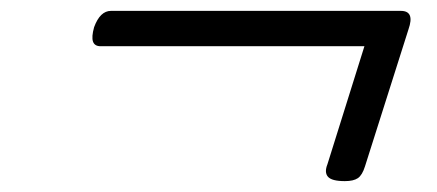

<svg xmlns="http://www.w3.org/2000/svg" viewBox="-20 -490 803 353"><path d="M614 -157Q590 -157 583 -165Q576 -173 582 -188L650 -405H165Q154 -405 151 -413.5Q148 -422 153 -440Q164 -470 184 -470H717Q743 -470 731 -436L651 -184Q646 -168 638 -162.5Q630 -157 614 -157Z"/></svg>

Font: Playwrite CO Light
Style: Regular
Weight: 300
Version: Version 1.002